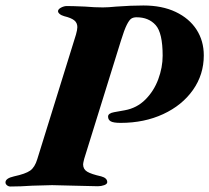

<svg xmlns="http://www.w3.org/2000/svg" viewBox="-65 -677 763 700"><path d="M-45 -12Q-45 -27 -14 -34Q28 -43 45 -55Q62 -67 71 -97L212 -551Q217 -569 217 -578Q217 -594 205.5 -603Q194 -612 169 -618Q158 -621 151.5 -627Q145 -633 147 -639Q149 -645 159 -650Q169 -655 179 -655Q199 -655 245 -653Q280 -650 310 -650Q329 -650 359 -653Q413 -657 458 -657Q526 -657 575.5 -633.5Q625 -610 651.5 -569Q678 -528 678 -475Q678 -405 638.5 -349Q599 -293 530 -261Q461 -229 375 -229Q349 -229 339 -234.5Q329 -240 329 -252Q329 -264 351 -268L390 -275Q434 -283 465 -314Q496 -345 512 -388Q528 -431 528 -474Q528 -557 502.5 -585.5Q477 -614 433 -614Q421 -614 413.5 -609Q406 -604 397 -586Q388 -568 376 -529L242 -98Q238 -82 238 -78Q238 -60 253 -51Q268 -42 304 -34Q326 -28 326 -13Q326 -6 315 -2Q304 2 292 2L206 0L125 -2Q106 -2 52 0Q10 3 -27 3Q-34 3 -39.5 -1.5Q-45 -6 -45 -12Z"/></svg>

Font: EB Garamond ExtraBold
Style: Italic
Weight: 800
Italic angle: -17.2°
Designer: Georg Duffner and Octavio Pardo
Foundry: Georg Duffner
Version: Version 1.000